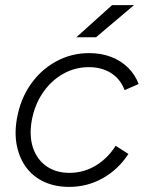

<svg xmlns="http://www.w3.org/2000/svg" viewBox="-20 -720 580 752"><path d="M251 12Q196 12 153.5 -7.5Q111 -27 84 -62.5Q57 -98 46.5 -147Q36 -196 46 -254Q59 -330 99 -388Q139 -446 199 -479Q259 -512 329 -512Q377 -512 415.5 -497Q454 -482 481.5 -455Q509 -428 523 -391L468 -367Q452 -410 415.5 -433.5Q379 -457 328 -457Q273 -457 226 -430Q179 -403 147 -355.5Q115 -308 104 -246Q94 -186 109.5 -140.5Q125 -95 162 -69Q199 -43 252 -43Q308 -43 355 -71.5Q402 -100 433 -149L483 -117Q443 -56 382.5 -22Q322 12 251 12ZM279 -574 419 -700H505L356 -574Z"/></svg>

Font: Figtree Light Light
Style: Italic
Weight: 300
Italic angle: -9.5°
Version: Version 2.000